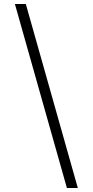

<svg xmlns="http://www.w3.org/2000/svg" viewBox="-20 -812 467 967"><path d="M55 -792 317 135H372L110 -792Z"/></svg>

Font: Noto Sans Bengali Light
Style: Regular
Weight: 300
Designer: Jelle Bosma - Monotype Design Team
Foundry: Monotype Imaging Inc.
Version: Version 2.003